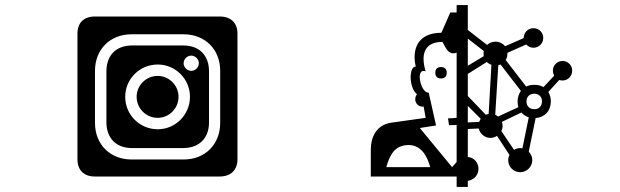

<svg xmlns="http://www.w3.org/2000/svg" viewBox="-20 -769 2440 756"><path d="M703 -634C786 -634 847 -576 847 -490V-285C847 -202 789 -141 703 -141H498C415 -141 354 -199 354 -285V-490C354 -573 412 -634 498 -634ZM601 -515C671 -515 728 -458 728 -388C728 -317 671 -260 601 -260C530 -260 473 -317 473 -388C473 -458 530 -515 601 -515ZM733 -550C749 -550 763 -536 763 -520C763 -504 749 -490 733 -490C717 -490 703 -504 703 -520C703 -536 717 -550 733 -550ZM915 -637C915 -679 889 -704 845 -704H353C310 -704 285 -679 285 -637V-141C285 -100 310 -74 353 -74H845C889 -74 915 -100 915 -141ZM500 -590C439 -590 399 -553 399 -488V-288C399 -226 436 -186 500 -186H701C762 -186 803 -223 803 -287V-488C803 -550 766 -590 701 -590ZM601 -470C555 -470 518 -433 518 -388C518 -342 555 -305 601 -305C646 -305 683 -342 683 -388C683 -433 646 -470 601 -470Z M1501 -111C1514 -155 1532 -198 1589 -198C1638 -198 1662 -155 1674 -111ZM1668 -404C1648 -404 1636 -435 1633 -459C1631 -477 1637 -496 1656 -488C1638 -547 1645 -604 1722 -604C1734 -584 1742 -559 1765 -559C1769 -559 1774 -560 1778 -562V-305C1768 -304 1756 -303 1744 -303L1748 -276C1757 -276 1767 -277 1778 -277V-131L1760 -111L1633 -265L1697 -275ZM1873 -301C1870 -297 1868 -293 1867 -289L1822 -287V-352ZM1954 -253C1957 -259 1959 -266 1959 -274C1959 -279 1958 -284 1956 -289L2033 -326C2041 -317 2050 -311 2062 -307L2037 -185C2034 -185 2031 -186 2028 -186C2019 -186 2011 -183 2004 -179ZM1884 -558C1884 -555 1884 -551 1885 -548L1822 -510V-617L1885 -568C1884 -565 1884 -561 1884 -558ZM1822 -478 1897 -525C1902 -520 1908 -516 1915 -514L1904 -320C1900 -320 1897 -319 1893 -317L1822 -391ZM2018 -370C2018 -362 2019 -354 2021 -347L1941 -310C1938 -313 1934 -315 1930 -317L1942 -512C1945 -513 1948 -514 1951 -515L2031 -411C2023 -400 2018 -386 2018 -370ZM2053 -370C2053 -388 2065 -400 2084 -400C2102 -400 2114 -388 2114 -370C2114 -351 2102 -339 2084 -339C2065 -339 2053 -351 2053 -370ZM1716 -505C1702 -505 1694 -497 1694 -483C1694 -468 1702 -460 1716 -460C1731 -460 1739 -468 1739 -483C1739 -497 1731 -505 1716 -505ZM1822 -57C1846 -60 1864 -80 1864 -104C1864 -129 1846 -149 1822 -151V-261L1865 -263C1870 -242 1889 -226 1911 -226C1921 -226 1929 -229 1937 -234L1986 -159C1983 -153 1981 -146 1981 -139C1981 -112 2002 -91 2028 -91C2054 -91 2076 -112 2076 -139C2076 -152 2070 -163 2062 -172L2089 -304C2125 -307 2149 -332 2149 -370C2149 -384 2145 -397 2139 -407L2182 -454C2186 -453 2191 -452 2195 -452C2216 -452 2233 -469 2233 -491C2233 -512 2216 -529 2195 -529C2174 -529 2157 -512 2157 -491C2157 -484 2159 -477 2162 -471L2120 -426C2110 -432 2098 -435 2084 -435C2072 -435 2061 -433 2052 -428L1971 -533C1977 -541 1978 -551 1978 -561L2052 -594C2059 -586 2069 -581 2080 -581C2102 -581 2119 -598 2119 -620C2119 -641 2102 -658 2080 -658C2059 -658 2042 -641 2042 -619L1969 -587C1960 -598 1946 -605 1931 -605C1918 -605 1906 -600 1898 -592L1822 -651V-749H1778V-720H1753L1718 -640C1621 -640 1602 -570 1617 -507C1589 -507 1590 -422 1622 -398C1618 -393 1615 -386 1615 -378C1615 -362 1628 -349 1644 -349C1645 -349 1647 -349 1648 -350L1656 -305L1521 -286C1459 -277 1440 -225 1440 -180V-74H1778V-33H1822Z"/></svg>

Font: CryptoKit_GRILLE 1.4
Style: Regular
Weight: 400
Monospace: yes
Designer: Oceane Juvin
Foundry: http://www.head-geneve.ch
Version: Version 1.004